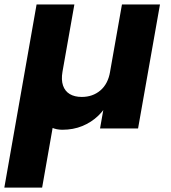

<svg xmlns="http://www.w3.org/2000/svg" viewBox="-42 -578 768 864"><path d="M677.9 -557.9 579.3 0H408.2L506.8 -557.9ZM453.4 -255.2 449.7 -126.1Q431.3 -87.3 400.3 -57.4Q369.2 -27.5 328.4 -10.8Q287.6 5.9 238.6 5.9Q226 5.9 213.6 3.5Q201.2 1.1 190.8 -4Q180.3 -9.1 172.6 -15.7L199.5 -29L147.6 266.2H-22.5L122.6 -557.9H292.7L239.2 -255.2Q232.9 -218.9 241.5 -193.4Q250.1 -167.9 271.8 -154.8Q293.4 -141.8 325.9 -141.8Q375.2 -141.8 409.6 -171Q444.1 -200.3 453.4 -255.2Z"/></svg>

Font: Poppins Variable
Style: Italic
Weight: 100
Italic angle: -10°
Designer: Jonny Pinhorn
Foundry: Indian Type Foundry
Version: Version 6.000